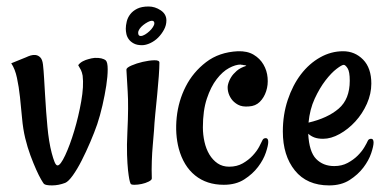

<svg xmlns="http://www.w3.org/2000/svg" viewBox="-20 -560 1195 591"><path d="M157.2 -50.8Q166 -50.8 180.7 -82Q195.3 -113.3 208.5 -157.2Q221.7 -201.2 230 -248Q238.3 -294.9 234.4 -327.1Q232.4 -337.9 229 -344.7Q225.6 -351.6 220.7 -359.4Q226.6 -367.2 235.4 -371.6Q244.1 -376 252 -377.9Q261.7 -380.9 271.5 -381.8Q294.9 -382.8 305.7 -374Q311.5 -368.2 311.5 -346.7Q311.5 -325.2 307.1 -296.4Q302.7 -267.6 295.4 -235.8Q288.1 -204.1 279.3 -177.7Q270.5 -152.3 257.8 -122.6Q245.1 -92.8 231.4 -65.9Q217.8 -39.1 204.1 -20Q190.4 -1 180.7 2.9Q160.2 10.7 140.1 10.7Q120.1 10.7 115.2 5.9Q113.3 3.9 106.4 -7.8Q99.6 -19.5 91.3 -38.1Q83 -56.6 73.7 -81.5Q64.5 -106.4 57.6 -134.8Q50.8 -163.1 47.9 -196.3Q44.9 -229.5 41.5 -261.2Q38.1 -293 32.2 -320.3Q26.4 -347.7 14.6 -365.2L60.5 -383.8Q66.4 -386.7 74.2 -389.2Q82 -391.6 89.8 -390.6Q97.7 -389.6 104 -383.3Q110.4 -377 112.3 -361.3Q114.3 -343.8 115.7 -319.3Q117.2 -294.9 118.7 -268.6Q120.1 -242.2 122.1 -216.3Q124 -190.4 126 -169.9Q127.9 -148.4 131.3 -127Q134.8 -105.5 139.2 -88.9Q143.6 -72.3 147.9 -61.5Q152.3 -50.8 157.2 -50.8Z M369.1 -345.7Q369.1 -351.6 384.8 -358.4Q400.4 -365.2 419.4 -369.6Q438.5 -374 454.6 -374.5Q470.7 -375 470.7 -367.2Q470.7 -352.5 468.8 -325.7Q466.8 -298.8 463.9 -269Q460.9 -239.3 458 -209.5Q455.1 -179.7 454.1 -159.2Q452.1 -137.7 450.2 -112.3Q448.2 -90.8 447.3 -64.5Q446.3 -38.1 447.3 -10.7Q447.3 -5.9 437.5 -1Q427.7 3.9 416 6.3Q404.3 8.8 393.6 8.8Q382.8 8.8 381.8 4.9Q379.9 1 377.9 -8.8Q376 -18.6 374 -36.6Q372.1 -54.7 371.1 -83.5Q370.1 -112.3 372.1 -153.3Q376 -234.4 373 -278.8Q370.1 -323.2 369.1 -345.7ZM437.5 -540Q457 -540 474.6 -528.3Q492.2 -516.6 492.2 -497.1Q492.2 -482.4 484.9 -468.8Q477.5 -455.1 466.8 -444.3Q456.1 -433.6 442.4 -427.2Q428.7 -420.9 417 -420.9Q401.4 -420.9 391.6 -426.3Q381.8 -431.6 376.5 -439Q371.1 -446.3 369.1 -455.1Q367.2 -463.9 367.2 -471.7Q367.2 -481.4 370.1 -493.7Q373 -505.9 380.9 -516.1Q388.7 -526.4 402.3 -533.2Q416 -540 437.5 -540ZM413.1 -449.2Q418.9 -449.2 426.3 -453.6Q433.6 -458 439.9 -463.9Q446.3 -469.7 450.7 -476.6Q455.1 -483.4 455.1 -488.3Q455.1 -496.1 447.3 -496.1Q442.4 -496.1 435.1 -492.2Q427.7 -488.3 420.9 -482.9Q414.1 -477.5 409.7 -471.2Q405.3 -464.8 405.3 -459Q405.3 -449.2 413.1 -449.2Z M805.7 -123Q805.7 -112.3 798.3 -90.3Q791 -68.4 774.4 -46.4Q757.8 -24.4 731.9 -7.8Q706.1 8.8 668.9 8.8Q616.2 8.8 580.6 -20Q544.9 -48.8 530.3 -102.5Q518.6 -147.5 523.9 -198.7Q529.3 -250 551.8 -293.9Q574.2 -337.9 614.3 -368.7Q654.3 -399.4 711.9 -402.3Q741.2 -403.3 760.7 -391.6Q780.3 -379.9 791 -361.3Q801.8 -342.8 803.7 -320.8Q805.7 -298.8 799.3 -279.3Q793 -259.8 779.8 -246.6Q766.6 -233.4 746.1 -232.4Q725.6 -230.5 712.4 -237.8Q699.2 -245.1 691.9 -255.9Q684.6 -266.6 682.1 -278.3Q679.7 -290 681.6 -298.8Q684.6 -311.5 691.4 -322.3Q697.3 -332 708.5 -341.8Q719.7 -351.6 738.3 -357.4Q735.4 -359.4 732.4 -359.4Q729.5 -359.4 726.6 -360.4Q722.7 -360.4 720.7 -361.3Q705.1 -361.3 685.1 -350.6Q665 -339.8 647 -316.4Q628.9 -293 616.7 -256.3Q604.5 -219.7 604.5 -168Q604.5 -145.5 609.4 -123.5Q614.3 -101.6 624.5 -84.5Q634.8 -67.4 649.9 -57.1Q665 -46.9 685.5 -46.9Q709 -46.9 727.1 -57.1Q745.1 -67.4 757.8 -81.1Q770.5 -94.7 777.8 -108.4Q785.2 -122.1 788.1 -128.9Q791 -134.8 798.3 -134.8Q805.7 -134.8 805.7 -123Z M993.2 10.7Q924.8 10.7 887.7 -35.2Q850.6 -81.1 850.6 -155.3Q850.6 -207 865.7 -252.4Q880.9 -297.9 906.2 -331.1Q931.6 -364.3 965.3 -383.3Q999 -402.3 1036.1 -402.3Q1072.3 -402.3 1097.7 -376.5Q1123 -350.6 1123 -302.7Q1123 -271.5 1109.4 -240.7Q1095.7 -210 1073.7 -186Q1051.8 -162.1 1025.4 -147.5Q999 -132.8 974.6 -132.8Q959 -132.8 948.2 -136.7Q937.5 -140.6 928.7 -148.4Q931.6 -92.8 953.1 -70.8Q974.6 -48.8 1008.8 -48.8Q1032.2 -48.8 1050.3 -58.6Q1068.4 -68.4 1081.1 -81.1Q1093.8 -93.8 1101.6 -106.9Q1109.4 -120.1 1112.3 -127Q1115.2 -132.8 1122.6 -132.8Q1129.9 -132.8 1129.9 -121.1Q1129.9 -110.4 1122.6 -88.4Q1115.2 -66.4 1098.6 -44.4Q1082 -22.5 1056.2 -5.9Q1030.3 10.7 993.2 10.7ZM1038.1 -360.4Q1032.2 -360.4 1016.1 -348.1Q1000 -335.9 981.9 -312.5Q963.9 -289.1 948.7 -256.3Q933.6 -223.6 929.7 -182.6Q988.3 -196.3 1022.5 -225.6Q1056.6 -254.9 1056.6 -311.5Q1056.6 -339.8 1049.8 -350.1Q1043 -360.4 1038.1 -360.4Z"/></svg>

Font: Rancho
Style: Regular
Weight: 400
Designer: Font Diner, Inc
Foundry: Font Diner, Inc
Version: Version 1.001